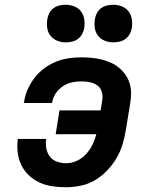

<svg xmlns="http://www.w3.org/2000/svg" viewBox="-20 -779 640 807"><path d="M258 8Q229 8 200.5 4Q172 0 147 -11.5Q122 -23 102 -41.5Q82 -60 70 -84.5Q58 -109 54.5 -138Q51 -167 55 -195H174Q171 -176 174.5 -156Q178 -136 189.5 -121Q201 -106 219.5 -99.5Q238 -93 258 -93Q281 -93 303 -103Q325 -113 341.5 -131Q358 -149 368.5 -170.5Q379 -192 385 -215H214L230 -315H403L410 -359Q413 -377 407.5 -394Q402 -411 388.5 -420.5Q375 -430 357.5 -433.5Q340 -437 322 -437Q302 -437 281.5 -432.5Q261 -428 243.5 -416Q226 -404 214 -386Q202 -368 199 -347Q199 -347 199 -346.5Q199 -346 199 -346H80Q80 -347 80 -348Q80 -349 81 -349Q85 -377 96 -402.5Q107 -428 124.5 -451Q142 -474 165.5 -491.5Q189 -509 215 -519.5Q241 -530 268 -534Q295 -538 322 -538Q343 -538 364.5 -536Q386 -534 406.5 -529Q427 -524 446 -515.5Q465 -507 480.5 -494Q496 -481 507.5 -464.5Q519 -448 525 -428Q531 -408 531 -386.5Q531 -365 527 -343L509 -233Q504 -202 495 -172Q486 -142 469.5 -114Q453 -86 430 -62Q407 -38 379 -21.5Q351 -5 319.5 1.5Q288 8 258 8ZM456 -601Q437 -601 420 -608Q403 -615 392 -629Q381 -643 378.5 -661.5Q376 -680 379 -699Q381 -712 387.5 -724.5Q394 -737 405.5 -745Q417 -753 430 -756Q443 -759 456 -759Q475 -759 492.5 -752Q510 -745 520.5 -731Q531 -717 534 -698.5Q537 -680 534 -661Q532 -648 525 -635.5Q518 -623 507 -615Q496 -607 482.5 -604Q469 -601 456 -601ZM256 -601Q237 -601 220 -608Q203 -615 192 -629Q181 -643 178.5 -661.5Q176 -680 179 -699Q181 -712 187.5 -724.5Q194 -737 205.5 -745Q217 -753 230 -756Q243 -759 256 -759Q275 -759 292.5 -752Q310 -745 320.5 -731Q331 -717 334 -698.5Q337 -680 334 -661Q332 -648 325 -635.5Q318 -623 307 -615Q296 -607 282.5 -604Q269 -601 256 -601Z"/></svg>

Font: Iosevka Curly Extended
Style: Bold Italic
Weight: 700
Width: 7
Italic angle: -9°
Monospace: yes
Designer: Belleve Invis
Foundry: Belleve Invis
Version: Version 11.1.0; ttfautohint (v1.8.3)